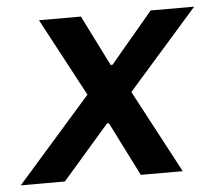

<svg xmlns="http://www.w3.org/2000/svg" viewBox="-80 -573 695 620"><g transform="rotate(-5 267.0 -263.0)"><path d="M-37 0 203 -273 68 -526H204L286 -362H292L430 -526H571L345 -269L488 0H352L264 -175H258L106 0Z"/></g></svg>

Font: Archivo SemiBold SemiBold
Style: Italic
Weight: 600
Italic angle: -10°
Version: Version 2.001